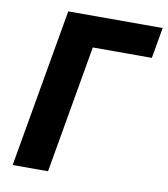

<svg xmlns="http://www.w3.org/2000/svg" viewBox="-80 -767 730 835"><g transform="rotate(10 285.5 -350.0)"><path d="M154 -700H571L547.2 -564H286.4L188.2 0H32Z"/></g></svg>

Font: Fixel Italic Variable 20240409 Display Thin
Style: Italic
Weight: 100
Italic angle: -10°
Designer: AlfaBravo + MacPaw
Foundry: Kyrylo Tkachov, Marchela Mozhyna, Serhii Makarenko, Maria Weinstein, Zakhar Kryvoshyya
Version: Version 1.211;Glyphs 3.2 (3225)